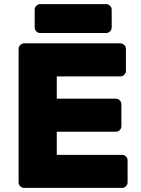

<svg xmlns="http://www.w3.org/2000/svg" viewBox="-20 -910 683 930"><path d="M255 -272H541Q552 -272 560 -280Q568 -288 568 -299V-405Q568 -416 560 -424Q552 -432 541 -432H255V-540H563Q574 -540 582 -548Q590 -556 590 -567V-673Q590 -684 582 -692Q574 -700 563 -700H97Q86 -700 78 -692Q70 -684 70 -673V-27Q70 -16 78 -8Q86 0 97 0H571Q582 0 590 -8Q598 -16 598 -27V-133Q598 -144 590 -152Q582 -160 571 -160H255ZM148 -777V-863Q148 -874 156 -882Q164 -890 175 -890H494Q505 -890 513 -882Q521 -874 521 -863V-777Q521 -766 513 -758Q505 -750 494 -750H175Q164 -750 156 -758Q148 -766 148 -777Z"/></svg>

Font: Rubik
Style: Regular
Weight: 700
Designer: Hubert & Fischer
Foundry: Hubert & Fischer
Version: Version 1.100